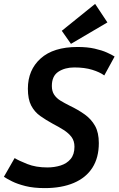

<svg xmlns="http://www.w3.org/2000/svg" viewBox="-20 -950 608 985"><path d="M210 15Q152 15 110.5 4.5Q69 -6 42 -19.5Q15 -33 0 -43L55 -139Q76 -126 120 -108.5Q164 -91 223 -91Q259 -91 291 -101Q323 -111 342.5 -134.5Q362 -158 362 -197Q362 -227 347 -247Q332 -267 307 -283Q282 -299 251 -315Q216 -334 186.5 -355Q157 -376 140 -408.5Q123 -441 123 -495Q123 -591 188.5 -650Q254 -709 378 -709Q428 -709 465.5 -700.5Q503 -692 528.5 -680.5Q554 -669 568 -660L515 -563Q492 -580 453 -592Q414 -604 361 -604Q313 -604 279.5 -582Q246 -560 246 -509Q246 -482 258 -464Q270 -446 290.5 -433.5Q311 -421 337 -408Q381 -387 414.5 -363Q448 -339 467.5 -304.5Q487 -270 487 -216Q487 -141 454 -89.5Q421 -38 358.5 -11.5Q296 15 210 15ZM344 -725 297 -792 468 -930 531 -835Z"/></svg>

Font: Ubuntu Sans Mono SemiBold
Style: Italic
Weight: 600
Italic angle: -13.5°
Monospace: yes
Designer: Dalton Maag Ltd
Foundry: Dalton Maag Ltd
Version: Version 1.006